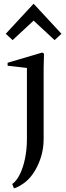

<svg xmlns="http://www.w3.org/2000/svg" viewBox="-20 -799 355 1034"><path d="M125 -50V-451L143 -431L21 -445V-461L207 -516L217 -510L215 -434V-50Q215 27 181 96.5Q147 166 94 197Q78 207 68 211Q58 215 55 215L46 192Q69 176 87 139.5Q105 103 115 53.5Q125 4 125 -50ZM11 -617 161 -779 311 -617 274 -583 161 -688 48 -583Z"/></svg>

Font: Wittgenstein
Style: Regular
Weight: 400
Designer: Jörg Drees
Foundry: Jörg Drees
Version: Version 1.003;Glyphs 3.1.2 (3151)